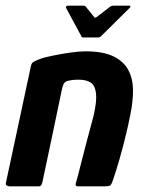

<svg xmlns="http://www.w3.org/2000/svg" viewBox="-22 -657 511 677"><path d="M11 0Q8 0 2.5 -2.5Q-3 -5 -1 -13Q21 -116 43 -218.5Q65 -321 87 -424Q89 -435 97 -439.5Q105 -444 127 -452Q141 -456 167.5 -461.5Q194 -467 225 -471.5Q256 -476 280 -476Q342 -476 378.5 -458Q415 -440 431 -409Q447 -378 447 -337.5Q447 -297 437 -250Q430 -214 420 -173.5Q410 -133 399 -94.5Q388 -56 377 -24Q371 -6 366.5 -3Q362 0 348 0H252Q243 0 245 -10Q247 -16 253 -38.5Q259 -61 267 -93.5Q275 -126 284 -159Q293 -192 299.5 -217Q306 -242 308 -249Q320 -301 316.5 -328.5Q313 -356 297.5 -366Q282 -376 256 -376Q243 -376 234.5 -375Q226 -374 218 -372Q210 -371 205 -364.5Q200 -358 197 -345Q181 -268 163.5 -185Q146 -102 128 -17Q127 -12 124.5 -6Q122 0 115 0ZM271 -525Q265 -525 265 -529L211 -629Q210 -632 211.5 -634.5Q213 -637 217 -637H272Q278 -637 280 -634L310 -597Q312 -592 319 -597L367 -634Q373 -637 377 -637H433Q438 -637 438 -634.5Q438 -632 435 -629L334 -529Q330 -525 325 -525Z"/></svg>

Font: Glory Thin
Style: Bold Italic
Weight: 700
Italic angle: -12°
Version: Version 1.011